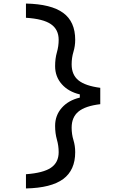

<svg xmlns="http://www.w3.org/2000/svg" viewBox="-20 -920 790 1080"><path d="M126 -820V-900Q268 -897 335.5 -847.5Q403 -798 403 -696Q403 -661 393 -628Q383 -595 383 -558Q383 -499 421.5 -468Q460 -437 544 -426V-380H429V-389Q365 -404 327.5 -446.5Q290 -489 290 -548Q290 -591 300 -625.5Q310 -660 310 -696Q310 -754 266.5 -784Q223 -814 126 -820ZM126 60Q223 53 266.5 23.5Q310 -6 310 -64Q310 -100 300 -135Q290 -170 290 -212Q290 -271 327.5 -313.5Q365 -356 429 -371V-380H544V-334Q460 -324 421.5 -292.5Q383 -261 383 -202Q383 -165 393 -132.5Q403 -100 403 -64Q403 37 335.5 87Q268 137 126 140Z"/></svg>

Font: Martian Mono SemiExpanded Light
Style: Regular
Weight: 300
Width: 6
Monospace: yes
Designer: Roman Shamin
Foundry: Evil Martians
Version: Version 0.930